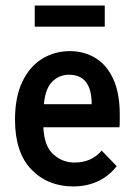

<svg xmlns="http://www.w3.org/2000/svg" viewBox="-20 -660 490 691"><path d="M244 11Q152 11 93 -50Q34 -111 34 -229Q34 -310 60 -365Q86 -420 131 -448Q176 -476 232 -476Q282 -476 323 -451.5Q364 -427 387.5 -376Q411 -325 411 -248Q411 -237 411 -224.5Q411 -212 410 -202H136Q139 -134 172 -104.5Q205 -75 248 -75Q277 -75 301.5 -85Q326 -95 346 -118L400 -62Q371 -25 331 -7Q291 11 244 11ZM138 -285H310Q310 -391 228 -391Q193 -391 168 -366Q143 -341 138 -285ZM105 -564V-640H357V-564Z"/></svg>

Font: Inconsolata SemiCondensed Bold
Style: Regular
Weight: 700
Width: 4
Monospace: yes
Designer: Raph Levien, Cyreal, Brenton Simpson
Foundry: Raph Levien, Cyreal, Google
Version: Version 3.001; ttfautohint (v1.8.2.53-6de2)